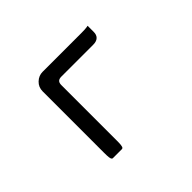

<svg xmlns="http://www.w3.org/2000/svg" viewBox="-148 -994 1295 1295"><g transform="rotate(-45 500.0 -346.0)"><path d="M267.6 -623Q267.6 -663.1 295.7 -689.9Q323.7 -716.8 361.3 -716.8H731.4Q769.5 -716.8 784.7 -719.7L794.9 -721.7V-663.1Q794.9 -635.7 779.8 -620.6Q763.7 -604.5 731.4 -604.5H427.7Q406.2 -604.5 396.5 -594.7Q386.7 -585 386.7 -564.5V-36.1Q386.7 -7.3 385.3 3.7Q383.8 14.6 382.3 19.5Q380.9 24.4 378.9 26.4Q374.5 30.3 370.1 30.3H284.2Q279.8 30.3 276.4 26.9Q271.5 22 269.5 7.3Q267.6 -7.3 267.6 -36.1Z"/></g></svg>

Font: YuPearl-SemiBold
Style: SemiBold
Weight: 600
Designer: Max Yao
Foundry: Max-Everyday
Version: Version 1.011; ttfautohint (v1.8.3)